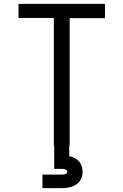

<svg xmlns="http://www.w3.org/2000/svg" viewBox="-20 -755 640 995"><path d="M259 0V-662H76V-735H524V-661H341V0ZM200 220V150H300Q305 150 309.5 149.5Q314 149 318 147.5Q322 146 325.5 143Q329 140 329 135Q329 131 325.5 127.5Q322 124 318 122.5Q314 121 309.5 120.5Q305 120 300 120H261V0H339V54Q353 57 366.5 64Q380 71 389.5 81.5Q399 92 403.5 106.5Q408 121 408 135Q408 155 399.5 173Q391 191 374.5 201.5Q358 212 338.5 216Q319 220 300 220Z"/></svg>

Font: Iosevka Meiseki Sans
Style: Regular
Weight: 400
Monospace: yes
Designer: Belleve Invis
Foundry: Belleve Invis
Version: Version 11.2.6; ttfautohint (v1.8.4)